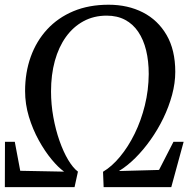

<svg xmlns="http://www.w3.org/2000/svg" viewBox="-21 -772 798 792"><path d="M-1 0 -0.5 -187H40L62.5 -67.5L243.5 -64Q219.5 -81 191.8 -114.5Q164 -148 139 -193.2Q114 -238.5 98.2 -290.5Q82.5 -342.5 82.5 -396.5Q82.5 -473 105.8 -537.8Q129 -602.5 173.5 -650.8Q218 -699 281.8 -725.8Q345.5 -752.5 427 -752.5Q506.5 -752.5 568.5 -720.8Q630.5 -689 666.2 -627.5Q702 -566 702 -475.5Q702 -429.5 688.8 -380.5Q675.5 -331.5 652.8 -284.5Q630 -237.5 600.2 -195.5Q570.5 -153.5 537 -120.2Q503.5 -87 469.5 -66.5L635 -71L694.5 -187H736.5L685.5 0H406.5L404 -63.5Q440.5 -85 474.2 -125.8Q508 -166.5 534.5 -220.5Q561 -274.5 576.5 -337.2Q592 -400 592.5 -466.5Q592.5 -520 581.8 -564.2Q571 -608.5 549.2 -640.8Q527.5 -673 495 -690.2Q462.5 -707.5 419 -707.5Q366 -707.5 323.5 -684.5Q281 -661.5 251 -619.8Q221 -578 205.2 -520.8Q189.5 -463.5 189.5 -395Q189.5 -341.5 199 -289Q208.5 -236.5 224.5 -191Q240.5 -145.5 260.2 -112.5Q280 -79.5 300.5 -64L286.5 0Z"/></svg>

Font: Merriweather 72pt
Style: Italic
Weight: 400
Italic angle: -7.8°
Version: Version 2.101